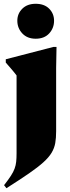

<svg xmlns="http://www.w3.org/2000/svg" viewBox="-20 -758 370 1014"><path d="M168.5 -553.5Q124 -553.5 97.8 -581.5Q71.5 -609.5 71.5 -648.5Q71.5 -686 97.8 -712Q124 -738 168.5 -738Q214 -738 239.8 -712Q265.5 -686 265.5 -648.5Q265.5 -609.5 239.8 -581.5Q214 -553.5 168.5 -553.5ZM67.5 -359.5Q61.5 -367.5 54 -376.8Q46.5 -386 36 -398.2Q25.5 -410.5 10.5 -427.5V-445L261.5 -510H278.5L276.5 -399.5V-65Q276.5 -29.5 271.8 -2.5Q267 24.5 252.5 48.8Q238 73 209.2 99Q180.5 125 133 157.8Q85.5 190.5 14 236L1.5 220Q24.5 190.5 37.8 170Q51 149.5 57.2 132.2Q63.5 115 65.5 96.2Q67.5 77.5 67.5 51.5Z"/></svg>

Font: Newsreader 60pt ExtraBold
Style: Regular
Weight: 800
Designer: Hugues Gentile
Foundry: Production Type
Version: Version 1.003